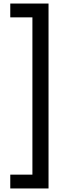

<svg xmlns="http://www.w3.org/2000/svg" viewBox="-20 -820 367 1084"><path d="M38 244H254V-800H38V-722H163V166H38Z"/></svg>

Font: Noto Sans Malayalam ExtraCondensed Medium
Style: Regular
Weight: 500
Width: 2
Designer: Jelle Bosma - Monotype Design Team
Foundry: Monotype Imaging Inc.
Version: Version 2.104